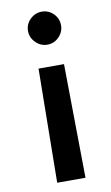

<svg xmlns="http://www.w3.org/2000/svg" viewBox="-83 -556 464 802"><g transform="rotate(-10 149.0 -154.5)"><path d="M213 203H93L99 -280H207ZM153 -512Q182 -512 202.5 -491.5Q223 -471 223 -442Q223 -414 202.5 -393Q182 -372 153 -372Q125 -372 104 -393Q83 -414 83 -442Q83 -471 104 -491.5Q125 -512 153 -512Z"/></g></svg>

Font: Oak Sans SemiBold
Style: Regular
Weight: 600
Designer: Erik Kennedy, Walven
Foundry: Erik Kennedy, Walven
Version: Version 1.000